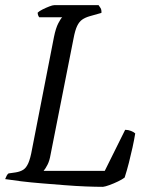

<svg xmlns="http://www.w3.org/2000/svg" viewBox="-28 -724 574 744"><path d="M371 0Q343 0 304.5 -1.5Q266 -3 222 -6.5Q178 -10 134.5 -13.5Q91 -17 54 -21.5Q17 -26 -8 -30Q-5 -38 -2 -43.5Q1 -49 5 -52L33 -56Q51 -59 62.5 -66.5Q74 -74 82 -92.5Q90 -111 96 -145L181 -580Q188 -615 198 -634Q208 -653 213 -657H124Q121 -661 119.5 -665.5Q118 -670 118 -675Q124 -681 137 -687.5Q150 -694 163 -699Q176 -704 182 -704H354Q357 -700 361.5 -693Q366 -686 365 -674L319 -661Q302 -656 290.5 -648Q279 -640 271 -623.5Q263 -607 257 -575L168 -125Q164 -101 156 -85.5Q148 -70 141 -62H378L457 -221Q469 -221 480 -216.5Q491 -212 496 -207Q492 -182 485.5 -152.5Q479 -123 471.5 -93.5Q464 -64 455 -36Q446 -29 429.5 -21Q413 -13 396.5 -7Q380 -1 371 0Z"/></svg>

Font: Texturina Medium 12pt ExtraLight
Style: Italic
Weight: 250
Italic angle: -11°
Version: Version 1.002